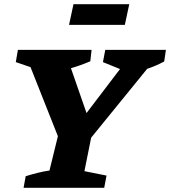

<svg xmlns="http://www.w3.org/2000/svg" viewBox="-20 -892 808 912"><path d="M92 0 102 -55Q131 -64 159 -71Q187 -78 215 -82L255 -245L125 -573L55 -597L65 -655H415L409 -601Q365 -582 317 -568L391 -355L550 -564L469 -597L480 -655H768L760 -600Q721 -579 679 -565L413 -238L381 -79L486 -58L475 0ZM308 -774 329 -872H594L573 -774Z"/></svg>

Font: Piazzolla
Style: Bold Italic
Weight: 700
Italic angle: -11.3°
Designer: Juan Pablo del Peral
Foundry: Huerta Tipografica
Version: Version 1.330